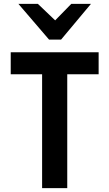

<svg xmlns="http://www.w3.org/2000/svg" viewBox="-20 -965 561 985"><path d="M196 0V-584H35V-697H486V-584H325V0ZM231.5 -762 74.5 -945H174.5L263 -860.5L345.5 -945H446.5L293.5 -762Z"/></svg>

Font: Alatsi
Style: Regular
Weight: 400
Designer: Spyros Zevelakis, Eben Sorkin
Foundry: www.sorkintype.com
Version: Version 1.008; ttfautohint (v1.8.4.7-5d5b)